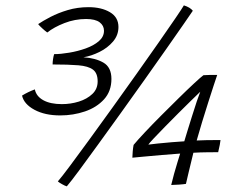

<svg xmlns="http://www.w3.org/2000/svg" viewBox="-20 -668 907 697"><path d="M198.5 -249Q143 -249 105 -269.5Q67 -290 60 -321Q82 -334.5 106.5 -343.5Q111.5 -318.5 137.2 -304.2Q163 -290 204.5 -290Q236.5 -290 266.2 -299.2Q296 -308.5 315.2 -326.8Q334.5 -345 334.5 -372.5Q334.5 -402.5 317.5 -415.2Q300.5 -428 264.5 -431Q228.5 -434 171 -434Q171 -443 172.5 -453.2Q174 -463.5 176.5 -471.5Q200.5 -471.5 231.5 -476.8Q262.5 -482 291.2 -492.2Q320 -502.5 338.8 -518.5Q357.5 -534.5 357.5 -556.5Q357.5 -575 341.8 -587Q326 -599 292.5 -599Q251.5 -599 213.8 -584.2Q176 -569.5 151.5 -550Q144.5 -555 133.5 -565Q122.5 -575 118.5 -580.5Q135.5 -592 163.2 -606.5Q191 -621 226.2 -631.5Q261.5 -642 301.5 -642Q348 -642 379 -623.8Q410 -605.5 410 -570Q410 -540 390.2 -517Q370.5 -494 341.2 -479.5Q312 -465 283 -460Q326 -457.5 355.2 -440.8Q384.5 -424 384.5 -381.5Q384.5 -337 357.8 -307.5Q331 -278 288.5 -263.5Q246 -249 198.5 -249ZM647.5 -648.5Q670 -641.5 680 -629Q671.5 -616.5 646.2 -579.8Q621 -543 584.2 -491Q547.5 -439 504.8 -378.5Q462 -318 418.2 -257.2Q374.5 -196.5 335.2 -142.2Q296 -88 266.5 -48.2Q237 -8.5 222.5 8.5Q216.5 7 205 0.5Q193.5 -6 190 -9.5Q204 -25.5 233.8 -65.5Q263.5 -105.5 303.5 -160.2Q343.5 -215 388 -277Q432.5 -339 475.8 -400Q519 -461 555.8 -513.5Q592.5 -566 617 -602Q641.5 -638 647.5 -648.5ZM772 -115.5Q758 -115.5 732.5 -115.2Q707 -115 682 -113.5Q672 -71.5 664.2 -39.8Q656.5 -8 655 -0.5Q646.5 1 629.5 2.2Q612.5 3.5 601.5 3.5Q605.5 -14 612 -37.2Q618.5 -60.5 624.8 -80.8Q631 -101 634 -110.5Q603 -108.5 566.2 -105.2Q529.5 -102 499.5 -99.2Q469.5 -96.5 460.5 -95.5Q460.5 -104.5 461.8 -118.2Q463 -132 465 -142Q479 -159 505.8 -187.5Q532.5 -216 565 -248.5Q597.5 -281 629 -312Q660.5 -343 684.8 -365.5Q709 -388 718.5 -395Q725 -395.5 743.2 -396Q761.5 -396.5 768.5 -396Q764.5 -385 755.8 -358Q747 -331 735.8 -296Q724.5 -261 713.5 -224.5Q702.5 -188 694 -158Q710.5 -159 729.5 -159.2Q748.5 -159.5 763 -159.5Q777.5 -159.5 780.5 -159.5Q780.5 -156 777.8 -141.8Q775 -127.5 772 -115.5ZM707 -335Q695 -323.5 673.5 -302.5Q652 -281.5 627 -256.5Q602 -231.5 578.5 -207.5Q555 -183.5 538.5 -166Q522 -148.5 518.5 -143Q528 -144.5 552.5 -147Q577 -149.5 604.2 -151.8Q631.5 -154 649 -155Q652.5 -167 660.2 -192Q668 -217 677 -246Q686 -275 694.2 -299.5Q702.5 -324 707 -335Z"/></svg>

Font: Grandstander ExtraLight
Style: Italic
Weight: 200
Italic angle: -15°
Designer: Tyler Finck
Foundry: Etcetera Type Co
Version: Version 1.200; ttfautohint (v1.8.3)